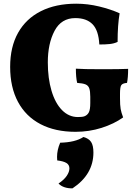

<svg xmlns="http://www.w3.org/2000/svg" viewBox="-20 -705 739 1040"><path d="M35 -343Q35 -451 78 -527.5Q121 -604 201.5 -644.5Q282 -685 393 -685Q455 -685 517 -670Q579 -655 628 -633Q617 -570 617 -478Q598 -469 574.5 -466.5Q551 -464 518 -464Q514 -540 481.5 -573.5Q449 -607 388 -607Q312 -607 275.5 -538Q239 -469 239 -367Q239 -281 259 -213.5Q279 -146 316 -108.5Q353 -71 402 -71Q426 -71 437 -75Q453 -81 461 -96Q469 -111 469 -147V-181Q469 -211 463.5 -226.5Q458 -242 443 -248Q428 -254 398 -256Q391 -285 391 -333Q431 -330 530 -330Q632 -330 674 -332Q674 -285 668 -256Q643 -254 636.5 -243Q630 -232 630 -197V-173Q630 -135 633.5 -115Q637 -95 647 -69Q598 -34 530.5 -12.5Q463 9 389 9Q279 9 199.5 -32.5Q120 -74 77.5 -153Q35 -232 35 -343ZM486 121Q486 240 373 315Q351 316 330.5 309.5Q310 303 297 289Q327 269 341.5 247.5Q356 226 356 207Q356 188 340 178Q324 168 290 164Q289 158 289 145Q289 107 306 68Q388 66 432 37Q461 45 473.5 64Q486 83 486 121Z"/></svg>

Font: Vollkorn SC Black
Style: Regular
Weight: 900
Designer: Friedrich Althausen
Foundry: Friedrich Althausen
Version: Version 4.015